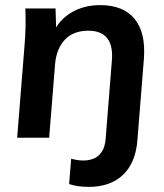

<svg xmlns="http://www.w3.org/2000/svg" viewBox="-20 -538 642 750"><path d="M327 192Q306 192 287 189.5Q268 187 250 181L258 82Q273 86 284 87.5Q295 89 306 89Q328 89 347 81Q366 73 378.5 53.5Q391 34 393 0L417 -301Q422 -359 399 -388.5Q376 -418 325 -418Q266 -418 233 -382.5Q200 -347 195 -286L172 0H47L76 -362Q82 -433 79 -505H197L200 -405L189 -411Q211 -461 259.5 -489.5Q308 -518 371 -518Q462 -518 506 -464Q550 -410 542 -307L517 6Q511 96 461.5 144Q412 192 327 192Z"/></svg>

Font: Muli
Style: Bold Italic
Weight: 700
Italic angle: -4.541°
Designer: Vernon Adams
Foundry: Vernon Adams
Version: Version 2.100; ttfautohint (v1.8.1.43-b0c9)